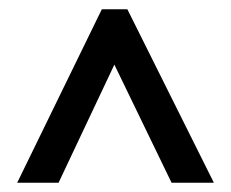

<svg xmlns="http://www.w3.org/2000/svg" viewBox="-20 -801 497 413"><path d="M17 -408 199 -781H254L440 -408H349L226 -662L106 -408Z"/></svg>

Font: Noto Sans Malayalam UI ExtraCondensed Medium
Style: Regular
Weight: 500
Width: 2
Designer: Jelle Bosma - Monotype Design Team
Foundry: Monotype Imaging Inc.
Version: Version 2.104; ttfautohint (v1.8.4.7-5d5b)